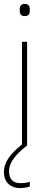

<svg xmlns="http://www.w3.org/2000/svg" viewBox="-22 -741 249 978"><path d="M103 -721C83 -721 78 -706 78 -690C78 -673 83 -659 103 -659C127 -659 130 -673 130 -690C130 -706 127 -721 103 -721ZM24 131C24 80 70 36 116 0V-528H90V-5C26 45 -2 89 -2 135C-2 190 34 217 80 217C101 217 119 213 130 209V185C119 189 101 192 82 192C43 192 24 170 24 131Z"/></svg>

Font: Noto Sans Malayalam Thin
Style: Regular
Weight: 100
Designer: Jelle Bosma - Monotype Design Team
Foundry: Monotype Imaging Inc.
Version: Version 2.104